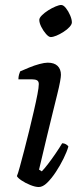

<svg xmlns="http://www.w3.org/2000/svg" viewBox="-20 -752 329 772"><path d="M136 0Q122 0 102 -8Q82 -16 66.5 -26.5Q51 -37 48 -44Q52 -53 59.5 -80.5Q67 -108 77 -146Q87 -184 97 -225Q107 -266 116 -305Q125 -344 130.5 -372.5Q136 -401 136 -414Q136 -425 129 -429Q122 -433 109 -433H54Q54 -443 56.5 -452Q59 -461 61 -465Q77 -472 97.5 -480.5Q118 -489 138.5 -494.5Q159 -500 172 -500Q198 -500 211.5 -487Q225 -474 225 -451Q225 -443 221.5 -423.5Q218 -404 210.5 -374Q203 -344 192.5 -301Q182 -258 168 -200.5Q154 -143 137 -70L148 -63Q158 -73 173 -92.5Q188 -112 204 -135.5Q220 -159 230 -176Q238 -176 245 -172Q252 -168 255 -163Q249 -142 235.5 -114.5Q222 -87 204.5 -60.5Q187 -34 169.5 -17Q152 0 136 0ZM184 -603Q176 -603 165 -615.5Q154 -628 146 -644Q138 -660 138 -672Q138 -680 148.5 -690.5Q159 -701 174 -710.5Q189 -720 203.5 -726Q218 -732 226 -732Q235 -732 245 -719.5Q255 -707 262 -690.5Q269 -674 269 -662Q269 -654 259.5 -643.5Q250 -633 235 -623.5Q220 -614 206.5 -608.5Q193 -603 184 -603Z"/></svg>

Font: Texturina Medium 12pt
Style: Italic
Weight: 400
Italic angle: -11°
Version: Version 1.002